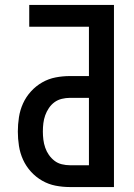

<svg xmlns="http://www.w3.org/2000/svg" viewBox="-20 -755 540 775"><path d="M262 0Q233 0 204.5 -5.5Q176 -11 150.5 -25.5Q125 -40 105 -62Q85 -84 73 -110.5Q61 -137 56.5 -166Q52 -195 52 -224Q52 -253 56.5 -282Q61 -311 73 -337.5Q85 -364 105 -386Q125 -408 150.5 -422.5Q176 -437 204.5 -442.5Q233 -448 262 -448H339V-647H98V-735H440V0ZM262 -88H339V-360H262Q246 -360 229.5 -356Q213 -352 200 -342.5Q187 -333 177.5 -319Q168 -305 162.5 -289.5Q157 -274 155 -257.5Q153 -241 153 -224Q153 -208 155 -191.5Q157 -175 162.5 -159Q168 -143 177.5 -129.5Q187 -116 200 -106Q213 -96 229.5 -92Q246 -88 262 -88Z"/></svg>

Font: Iosevka SS18 Semibold
Style: Regular
Weight: 600
Monospace: yes
Designer: Belleve Invis
Foundry: Belleve Invis
Version: Version 25.1.1; ttfautohint (v1.8.4)